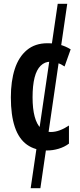

<svg xmlns="http://www.w3.org/2000/svg" viewBox="-20 -780 419 1008"><path d="M333 -760 192 208H141L283 -760ZM227 10Q164 10 121.5 -20.5Q79 -51 58 -113Q37 -175 37 -269Q37 -354 57.5 -417.5Q78 -481 121 -517Q164 -553 229 -553Q267 -553 296 -545Q325 -537 351 -521L319 -431Q300 -444 282 -450Q264 -456 244 -456Q215 -456 193.5 -435Q172 -414 161.5 -372.5Q151 -331 151 -269Q151 -209 162 -168Q173 -127 194 -107Q215 -87 246 -87Q270 -87 294 -96Q318 -105 342 -121V-26Q318 -8 287.5 1Q257 10 227 10Z"/></svg>

Font: Noto Sans Display ExtraCondensed SemiBold
Style: Regular
Weight: 600
Width: 2
Designer: Monotype Design Team
Foundry: Monotype Imaging Inc.
Version: Version 2.003